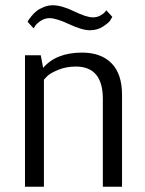

<svg xmlns="http://www.w3.org/2000/svg" viewBox="-20 -710 552 730"><path d="M322 -595Q292 -595 243 -618Q194 -641 168 -641Q151 -641 136 -631.5Q121 -622 114 -612L108 -602L85 -627Q86 -630 88.5 -634Q91 -638 100 -649Q109 -660 119 -668Q129 -676 146 -683Q163 -690 181 -690Q214 -690 261.5 -667Q309 -644 333 -644Q349 -644 361.5 -651Q374 -658 379 -664L384 -671L407 -646Q404 -640 398.5 -631.5Q393 -623 371.5 -609Q350 -595 322 -595ZM75 0V-500H135L144 -452Q194 -510 292 -510Q364 -510 404 -469.5Q444 -429 444 -349V0H371V-334Q371 -457 268 -457Q232 -457 201.5 -444.5Q171 -432 159 -420L147 -407V0Z"/></svg>

Font: Arsenal
Style: Regular
Weight: 400
Designer: Andrij Shevchenko
Foundry: Stairsfor
Version: Version 2.001;PS 002.001;hotconv 1.0.88;makeotf.lib2.5.64775